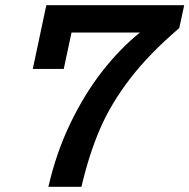

<svg xmlns="http://www.w3.org/2000/svg" viewBox="-20 -718 728 738"><path d="M518 -593H255L225 -453H106L158 -698H688L669 -610Q553 -511 479.5 -415Q406 -319 364 -221.5Q322 -124 293 0H166Q196 -131 250.5 -244Q305 -357 373.5 -444.5Q442 -532 518 -593Z"/></svg>

Font: Azeret Mono Medium
Style: Italic
Weight: 500
Italic angle: -12°
Designer: Martin Vácha
Foundry: Displaay
Version: Version 1.000; Glyphs 3.0.3, build 3074